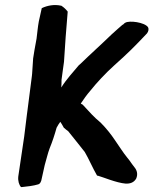

<svg xmlns="http://www.w3.org/2000/svg" viewBox="-20 -727 621 777"><path d="M137 -640C133 -618 131 -595 128 -571L126 -560C122 -537 117 -513 114 -490V-489C112 -468 112 -449 110 -429L109 -419C103 -372 97 -325 91 -279C89 -269 89 -259 87 -248L78 -175L54 -13C52 5 57 21 65 30H69C90 28 115 25 135 19C145 15 145 7 147 4L161 -59C168 -82 173 -106 181 -127C192 -154 201 -181 209 -210C214 -219 219 -228 224 -234C227 -230 233 -220 239 -209H240C244 -205 249 -201 256 -196C280 -167 301 -139 323 -112C339 -85 355 -47 373 -16H376C395 -11 451 13 488 16C508 17 522 11 531 -4C539 -22 534 -38 525 -49C518 -57 512 -67 503 -79L495 -89C477 -111 462 -136 445 -160C429 -184 409 -209 387 -231C361 -252 339 -277 316 -302C314 -305 310 -305 307 -308C319 -326 329 -341 349 -364C366 -386 408 -432 443 -463C498 -512 525 -539 575 -592C581 -600 583 -610 579 -617C565 -637 503 -645 487 -635C481 -632 482 -630 477 -627H476C466 -618 448 -603 432 -588C392 -549 348 -510 306 -469L299 -463C275 -434 250 -408 228 -373C229 -383 229 -397 229 -404C232 -429 236 -453 239 -477C243 -543 248 -611 254 -680C247 -689 239 -697 228 -704H227C200 -710 172 -705 149 -694C145 -676 141 -659 137 -640Z"/></svg>

Font: Vapor
Style: SbdObl
Weight: 600
Foundry: Cannot Into Space Fonts
Version: Version 0.179